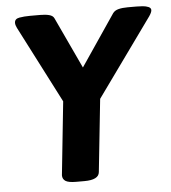

<svg xmlns="http://www.w3.org/2000/svg" viewBox="-51 -749 710 798"><g transform="rotate(-5 304.0 -350.0)"><path d="M235 2Q203 2 190.5 -6Q178 -14 178 -30L210 -336L45 -657Q39 -669 39 -678Q39 -695 59 -698.5Q79 -702 103 -702H146Q168 -702 183.5 -698Q199 -694 204 -683L304 -469L449 -683Q457 -694 473 -698Q489 -702 511 -702H547Q559 -702 573 -701Q587 -700 597.5 -695.5Q608 -691 608 -682Q608 -673 597 -657L364 -333L332 -30Q329 2 269 2Z"/></g></svg>

Font: Asap
Style: Bold Italic
Weight: 700
Italic angle: -6°
Designer: Pablo Cosgaya
Foundry: Omnibus-Type
Version: Version 3.001; ttfautohint (v1.8.3)